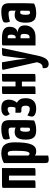

<svg xmlns="http://www.w3.org/2000/svg" viewBox="1038 -1588 747 2862"><g transform="rotate(-90 1411.0 -156.5)"><path d="M42 0V-477Q42 -488 46.5 -493Q51 -498 74.5 -499Q98 -500 154 -500H337V-20Q337 -10 332.5 -6Q328 -2 304.5 -1Q281 0 225 0V-395H154V-20Q154 -10 149.5 -6Q145 -2 121.5 -1Q98 0 42 0Z M466 197Q437 197 424.5 187Q412 177 412 148V-471Q441 -489 480.5 -499.5Q520 -510 560 -510Q608 -510 644 -493.5Q680 -477 700.5 -433Q721 -389 721 -307Q721 -227 714.5 -171Q708 -115 696 -79.5Q684 -44 667.5 -24.5Q651 -5 631.5 2.5Q612 10 590 10Q568 10 552 5.5Q536 1 524 -9V188Q511 192 495.5 194.5Q480 197 466 197ZM552 -89Q560 -89 567.5 -95.5Q575 -102 581.5 -123Q588 -144 591.5 -186.5Q595 -229 595 -300Q595 -348 591 -372.5Q587 -397 578 -405.5Q569 -414 554 -414Q538 -414 524 -402V-107Q531 -97 537.5 -93Q544 -89 552 -89Z M903 10Q875 10 849.5 5Q824 0 804 -16Q784 -32 772.5 -63Q761 -94 761 -146Q761 -197 770.5 -229.5Q780 -262 796.5 -280Q813 -298 833.5 -304.5Q854 -311 876 -311Q887 -311 907 -308Q927 -305 940 -296Q940 -296 940 -307.5Q940 -319 940 -335Q940 -351 940 -365Q940 -378 936 -386Q932 -394 923 -398Q914 -402 898 -402Q870 -402 836.5 -396Q803 -390 778 -381Q769 -398 766 -416Q763 -434 763 -446Q763 -455 766.5 -465.5Q770 -476 777 -481Q788 -489 827 -499.5Q866 -510 926 -510Q995 -510 1023.5 -483Q1052 -456 1052 -388V-341Q1052 -284 1052 -224Q1052 -164 1051 -111.5Q1050 -59 1047 -22Q1022 -7 985 1.5Q948 10 903 10ZM911 -82Q918 -82 926 -84.5Q934 -87 938 -92Q939 -103 939.5 -125.5Q940 -148 940 -174Q940 -200 940 -221Q935 -226 927.5 -227.5Q920 -229 914 -229Q906 -229 899.5 -225.5Q893 -222 888.5 -213Q884 -204 881.5 -188.5Q879 -173 879 -149Q879 -131 880.5 -118.5Q882 -106 885.5 -97.5Q889 -89 895.5 -85.5Q902 -82 911 -82Z M1223 10Q1189 10 1162 2.5Q1135 -5 1119.5 -19.5Q1104 -34 1104 -54Q1104 -65 1108.5 -83.5Q1113 -102 1122 -121Q1142 -108 1167 -97Q1192 -86 1219 -86Q1233 -86 1243.5 -90.5Q1254 -95 1260.5 -108.5Q1267 -122 1267 -148Q1267 -180 1254.5 -195.5Q1242 -211 1209 -211H1186Q1162 -211 1162 -236V-299H1238Q1244 -315 1247 -331Q1250 -347 1250 -365Q1250 -388 1243 -402Q1236 -416 1214 -416Q1198 -416 1179.5 -407.5Q1161 -399 1143 -383Q1132 -397 1124 -413Q1116 -429 1116 -442Q1116 -454 1125.5 -470Q1135 -486 1160 -498Q1185 -510 1231 -510Q1299 -510 1328 -480.5Q1357 -451 1357 -398Q1357 -362 1345 -331.5Q1333 -301 1312 -277Q1348 -256 1363.5 -226.5Q1379 -197 1379 -150Q1379 -115 1371 -86Q1363 -57 1344.5 -35.5Q1326 -14 1296.5 -2Q1267 10 1223 10Z M1441 0V-480Q1441 -490 1445 -494Q1449 -498 1473 -499Q1497 -500 1555 -500V-298H1626V-480Q1626 -490 1631 -494Q1636 -498 1660 -499Q1684 -500 1740 -500V-20Q1740 -10 1736 -6Q1732 -2 1708.5 -1Q1685 0 1626 0V-203H1555V-20Q1555 -10 1550.5 -6Q1546 -2 1522.5 -1Q1499 0 1441 0Z M1887 196Q1855 196 1838 174.5Q1821 153 1828 107Q1852 107 1868 100Q1884 93 1895 74Q1906 55 1915 21L1804 -471Q1801 -486 1804 -492Q1807 -498 1831.5 -499Q1856 -500 1914 -500L1943 -327Q1949 -294 1953.5 -259Q1958 -224 1961 -193.5Q1964 -163 1966 -144Q1968 -125 1968 -125Q1968 -125 1969.5 -144Q1971 -163 1974 -193Q1977 -223 1981 -258.5Q1985 -294 1989 -327L2008 -469Q2010 -485 2016 -491Q2022 -497 2046.5 -498.5Q2071 -500 2127 -500L2015 23Q1996 115 1966 155.5Q1936 196 1887 196Z M2165 0V-480Q2165 -490 2171 -495Q2177 -500 2193 -500H2283Q2323 -500 2359.5 -491Q2396 -482 2419.5 -457.5Q2443 -433 2443 -385Q2443 -352 2434 -329.5Q2425 -307 2411.5 -293.5Q2398 -280 2383 -273.5Q2368 -267 2356 -265Q2364 -265 2371.5 -264.5Q2379 -264 2383 -263Q2388 -262 2400.5 -258.5Q2413 -255 2428 -244.5Q2443 -234 2453.5 -214Q2464 -194 2464 -160Q2464 -118 2446.5 -81.5Q2429 -45 2390.5 -22.5Q2352 0 2289 0ZM2291 -89Q2313 -89 2325 -108Q2337 -127 2337 -172Q2337 -194 2332 -205Q2327 -216 2317.5 -220Q2308 -224 2293 -224Q2283 -224 2277.5 -223Q2272 -222 2272 -222V-90Q2276 -89 2281 -89Q2286 -89 2291 -89ZM2272 -297Q2275 -296 2279.5 -296Q2284 -296 2290 -296Q2299 -296 2307 -303Q2315 -310 2320.5 -325Q2326 -340 2326 -363Q2326 -380 2323.5 -390Q2321 -400 2316.5 -405.5Q2312 -411 2306 -413Q2300 -415 2294 -415Q2288 -415 2283 -414.5Q2278 -414 2275 -413.5Q2272 -413 2272 -413Z M2646 10Q2618 10 2592.5 5Q2567 0 2547 -16Q2527 -32 2515.5 -63Q2504 -94 2504 -146Q2504 -197 2513.5 -229.5Q2523 -262 2539.5 -280Q2556 -298 2576.5 -304.5Q2597 -311 2619 -311Q2630 -311 2650 -308Q2670 -305 2683 -296Q2683 -296 2683 -307.5Q2683 -319 2683 -335Q2683 -351 2683 -365Q2683 -378 2679 -386Q2675 -394 2666 -398Q2657 -402 2641 -402Q2613 -402 2579.5 -396Q2546 -390 2521 -381Q2512 -398 2509 -416Q2506 -434 2506 -446Q2506 -455 2509.5 -465.5Q2513 -476 2520 -481Q2531 -489 2570 -499.5Q2609 -510 2669 -510Q2738 -510 2766.5 -483Q2795 -456 2795 -388V-341Q2795 -284 2795 -224Q2795 -164 2794 -111.5Q2793 -59 2790 -22Q2765 -7 2728 1.5Q2691 10 2646 10ZM2654 -82Q2661 -82 2669 -84.5Q2677 -87 2681 -92Q2682 -103 2682.5 -125.5Q2683 -148 2683 -174Q2683 -200 2683 -221Q2678 -226 2670.5 -227.5Q2663 -229 2657 -229Q2649 -229 2642.5 -225.5Q2636 -222 2631.5 -213Q2627 -204 2624.5 -188.5Q2622 -173 2622 -149Q2622 -131 2623.5 -118.5Q2625 -106 2628.5 -97.5Q2632 -89 2638.5 -85.5Q2645 -82 2654 -82Z"/></g></svg>

Font: Yanone Kaffeesatz
Style: Bold
Weight: 700
Designer: Yanone (Cyrillic: Daniel Pouzeot, Huerta Tipografica, and Cyreal)
Foundry: Yanone
Version: Version 2.003